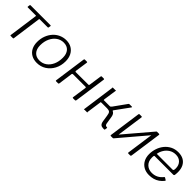

<svg xmlns="http://www.w3.org/2000/svg" viewBox="275 -1690 2850 2850"><g transform="rotate(45 1700.0 -265.0)"><path d="M472 -479H304Q296 -479 295 -471L231 -8Q230 0 221 0H172Q164 0 165 -9L229 -470Q230 -475 228.5 -477Q227 -479 222 -479H54Q46 -479 46 -487L51 -522Q53 -530 61 -530H480Q490 -530 488 -522L483 -487Q482 -479 472 -479Z M730 10Q663 10 614 -18Q565 -46 539.5 -96.5Q514 -147 514 -214Q514 -285 536.5 -344.5Q559 -404 598.5 -448Q638 -492 691 -516Q744 -540 803 -540Q870 -540 918 -511Q966 -482 992 -430.5Q1018 -379 1018 -311Q1018 -218 979.5 -145.5Q941 -73 876 -31.5Q811 10 730 10ZM734 -43Q796 -43 845 -77.5Q894 -112 922.5 -174Q951 -236 951 -319Q951 -398 912 -443Q873 -488 801 -488Q740 -488 690 -453Q640 -418 610.5 -355.5Q581 -293 581 -211Q581 -133 621 -88Q661 -43 734 -43Z M1129 0Q1121 0 1118.5 -2.5Q1116 -5 1117 -12L1188 -518Q1190 -530 1200 -530H1245Q1256 -530 1254 -518L1225 -317Q1225 -311 1228 -307Q1231 -303 1236 -303L1500 -304Q1506 -303 1510 -307Q1514 -311 1515 -316L1544 -518Q1545 -530 1556 -530H1601Q1611 -530 1610 -518L1539 -15Q1537 -6 1534 -3Q1531 0 1522 0H1485Q1476 0 1473.5 -2.5Q1471 -5 1472 -12L1505 -239Q1505 -245 1502.5 -248.5Q1500 -252 1493 -252H1230Q1224 -252 1220 -249Q1216 -246 1214 -240L1183 -15Q1182 -6 1179 -3Q1176 0 1166 0Z M1713 0 1785 -517Q1786 -523 1784.5 -526.5Q1783 -530 1787 -530H1839Q1846 -530 1849 -532Q1852 -534 1853 -530L1822 -317Q1822 -311 1823.5 -307Q1825 -303 1821 -303H1968L1981 -290Q2033 -290 2055 -268Q2077 -246 2083 -201L2101 -88Q2105 -67 2115 -59Q2125 -51 2144 -51Q2153 -51 2151 -43L2146 -8Q2146 -4 2143.5 -2Q2141 0 2136 0H2115Q2084 0 2065 -15.5Q2046 -31 2039 -72L2023 -176Q2017 -223 2000.5 -237.5Q1984 -252 1947 -252H1827Q1821 -252 1818 -250Q1815 -248 1814 -252L1780 -13Q1780 -8 1781.5 -4Q1783 0 1779 0H1726Q1721 0 1717.5 2Q1714 4 1713 0ZM1947 -278V-303Q1960 -303 1966.5 -308Q1973 -313 1982 -325L2121 -519Q2125 -525 2129 -527.5Q2133 -530 2138 -530H2188Q2194 -530 2195 -526.5Q2196 -523 2192 -517L2033 -298Q2024 -285 2037 -280Z M2402 -518 2331 -15Q2329 0 2314 0H2278Q2270 0 2267.5 -2.5Q2265 -5 2266 -12L2337 -518Q2339 -530 2349 -530H2393Q2403 -530 2402 -518ZM2769 -518 2698 -15Q2696 -6 2693 -3Q2690 0 2681 0H2645Q2637 0 2634.5 -2.5Q2632 -5 2633 -12L2704 -518Q2706 -530 2716 -530H2760Q2770 -530 2769 -518ZM2707 -526 2742 -492 2327 -3 2292 -38Z M3085 10Q3019 10 2970 -18Q2921 -46 2894 -96Q2867 -146 2867 -213Q2867 -275 2886.5 -333.5Q2906 -392 2943.5 -438.5Q2981 -485 3034.5 -512.5Q3088 -540 3156 -540Q3220 -540 3265.5 -515Q3311 -490 3335.5 -442Q3360 -394 3360 -326Q3360 -312 3359 -297.5Q3358 -283 3356 -267Q3355 -260 3350 -255Q3345 -250 3337 -250H2946Q2939 -250 2936 -241.5Q2933 -233 2933 -205Q2933 -130 2977.5 -86.5Q3022 -43 3091 -43Q3147 -43 3190.5 -65.5Q3234 -88 3268 -132Q3272 -136 3275.5 -135.5Q3279 -135 3282 -133L3313 -114Q3322 -110 3316 -100Q3286 -62 3250.5 -37.5Q3215 -13 3174 -1.5Q3133 10 3085 10ZM3276 -296Q3286 -296 3292 -304Q3298 -312 3298 -343Q3298 -408 3259 -448.5Q3220 -489 3154 -489Q3095 -489 3050.5 -460.5Q3006 -432 2979 -387.5Q2952 -343 2945 -296Z"/></g></svg>

Font: Libre Franklin Light
Style: Italic
Weight: 300
Italic angle: -8°
Designer: Pablo Impallari, Rodrigo Fuenzalida, Nhung Nguyen
Foundry: Impallari Type
Version: Version 3.000